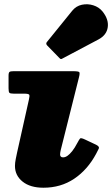

<svg xmlns="http://www.w3.org/2000/svg" viewBox="-20 -853 525 898"><path d="M459 -800Q442.5 -820 416.2 -828.2Q390 -836.5 363 -830.8Q336 -825 318 -803L201 -658.5Q192 -649.5 200.5 -640.5L257 -582.5Q261 -578 264 -577Q267 -576 272.5 -579.5L440.5 -668.5Q479 -689 484 -726Q489 -763 459 -800ZM349 -490Q354.5 -511 350.8 -515.5Q347 -520 322.5 -520H43.5Q29.5 -520 24.8 -516.8Q20 -513.5 20 -499V-440Q20 -423.5 23.8 -419.2Q27.5 -415 43.5 -415H91.5Q114 -415 116.8 -409.8Q119.5 -404.5 115 -386L60 -140Q57.5 -128.5 53.8 -110Q50 -91.5 50 -77Q50 -32 85.8 -3.5Q121.5 25 183 25Q264.5 25 327 -17Q389.5 -59 429.5 -133.5Q437.5 -148.5 442 -158Q446.5 -167.5 429.5 -176L377.5 -200.5Q358.5 -209.5 354.5 -205.2Q350.5 -201 341.5 -184Q329.5 -161 317.8 -146.2Q306 -131.5 295.5 -124.2Q285 -117 275 -117Q261 -117 261 -131Q261 -135 262 -140.8Q263 -146.5 264 -151Z"/></svg>

Font: Besley Black
Style: Italic
Weight: 900
Italic angle: -13°
Designer: Owen Earl
Foundry: indestructible type*
Version: Version 2.001